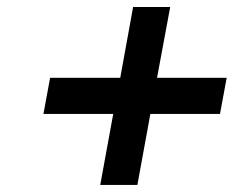

<svg xmlns="http://www.w3.org/2000/svg" viewBox="-20 -622 667 548"><path d="M266.1 -94.2 303.2 -296.9H104L123 -399.9H323.2L359.9 -602.1H465.8L428.2 -399.9H627L607.9 -296.9H409.2L372.1 -94.2Z"/></svg>

Font: Involve SemiBold Oblique
Style: Italic
Weight: 600
Italic angle: -10.5°
Designer: Stefan Peev
Foundry: Context Ltd.
Version: Version 1.001